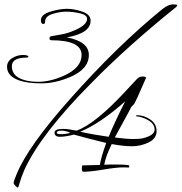

<svg xmlns="http://www.w3.org/2000/svg" viewBox="-20 -749 826 873"><path d="M605 -225Q635 -225 663.5 -205.5Q692 -186 692 -152.5Q692 -119 656 -101.5Q620 -84 580.5 -84Q541 -84 488 -94Q460 -37 454 0Q471 -1 509.5 -1Q548 -1 564 2Q568 3 568 8Q568 13 562.5 13Q557 13 552 12H542Q509 12 450 22Q391 32 359 32Q352 32 352 17.5Q352 3 356 3Q360 3 434 1Q440 -36 463 -99Q384 -118 316 -137Q277 -127 252.5 -127Q228 -127 228 -146Q228 -163 268 -163Q288 -163 328 -155Q415 -186 558 -342L602 -389Q612 -401 628 -401Q644 -401 644 -395Q593 -276 588 -274L577 -263Q563 -235 553.5 -218.5Q544 -202 502 -124Q554 -117 585 -117Q616 -117 628 -120Q683 -133 683 -160Q683 -196 625 -215Q614 -219 601 -220L598 -222Q598 -225 605 -225ZM781 -717Q563 -542 398 -374Q166 -141 91 23Q77 56 70 80Q63 104 62 104Q58 104 50 96Q42 88 42 82Q42 76 56 42Q107 -83 296 -296Q513 -541 720 -709Q746 -729 766 -729Q786 -729 786 -725.5Q786 -722 781 -717ZM392 -655Q392 -598 284 -579Q384 -560 384 -499Q384 -434 297 -398Q231 -370 167.5 -370Q104 -370 65 -384Q12 -404 12 -445Q12 -470 35 -484.5Q58 -499 83.5 -499Q109 -499 109 -491Q109 -487 100 -487Q34 -487 34 -448Q34 -412 67 -394.5Q100 -377 154 -377Q208 -377 271 -405Q351 -441 351 -499Q351 -566 213 -566Q205 -566 205 -575Q205 -584 217 -585L257 -592Q292 -598 328 -615Q376 -638 376 -663Q376 -681 343.5 -688.5Q311 -696 281.5 -696Q252 -696 218.5 -685.5Q185 -675 185 -650Q185 -640 177 -640Q166 -640 166 -657Q166 -683 209 -696Q252 -709 284.5 -709Q317 -709 354.5 -696Q392 -683 392 -655ZM549 -288Q436 -188 345 -150Q403 -137 474 -127Q501 -193 549 -288ZM300 -145Q279 -155 258.5 -155Q238 -155 238 -145Q238 -139 258.5 -139Q279 -139 300 -145Z"/></svg>

Font: Ruthie
Style: Regular
Weight: 400
Designer: Robert E. Leuschke
Foundry: Robert E. Leuschke
Version: Version 1.003